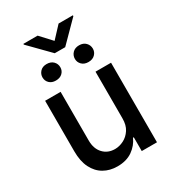

<svg xmlns="http://www.w3.org/2000/svg" viewBox="-215 -1018 1024 1140"><g transform="rotate(-30 297.0 -448.0)"><path d="M416.9 -226.2V-545.5H523.4V0H419V-94.5H413.4Q394.5 -50.8 353.2 -21.8Q311.8 7.1 250.4 7.1Q197.8 7.1 157.5 -16.2Q117.2 -39.4 94.3 -85.2Q71.4 -131 71.4 -198.5V-545.5H177.6V-211.3Q177.6 -155.5 208.5 -122.5Q239.3 -89.5 288.7 -89.5Q318.5 -89.5 348.2 -104.4Q377.8 -119.3 397.5 -149.5Q417.3 -179.7 416.9 -226.2ZM127.1 -672.9Q127.1 -695.7 143.1 -712.9Q159.1 -730.1 187.5 -730.1Q216.3 -730.1 232.8 -713.4Q249.3 -696.7 249.3 -672.9Q249.3 -649.1 232.6 -633.2Q215.9 -617.2 187.5 -617.2Q159.8 -617.2 143.5 -633.3Q127.1 -649.5 127.1 -672.9ZM348.7 -671.9Q348.7 -695.7 365.2 -712.9Q381.7 -730.1 410.2 -730.1Q438.9 -730.1 455.4 -712.9Q471.9 -695.7 471.9 -671.9Q471.9 -649.1 455.4 -632.5Q438.9 -615.8 410.2 -615.8Q381.7 -615.8 365.2 -632.5Q348.7 -649.1 348.7 -671.9ZM226.2 -902.7 297.9 -825.3 370 -902.7H468V-897L333.8 -761.4H262.1L128.6 -897.4V-902.7Z"/></g></svg>

Font: InterMG Medium
Style: Regular
Weight: 500
Designer: Rasmus Andersson
Foundry: rsms
Version: Version 3.019;December 26, 2023;FontCreator 15.0.0.2955 64-b